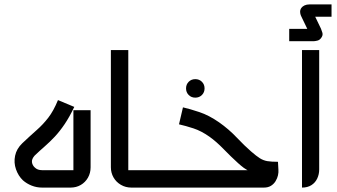

<svg xmlns="http://www.w3.org/2000/svg" viewBox="-20 -851 1529 871"><path d="M171 0Q146 0 123.5 -9Q101 -18 84 -33Q63 -53 52.5 -83Q42 -113 48.5 -144.5Q55 -176 81 -201Q118 -236 146.5 -261Q175 -286 199 -317Q223 -348 243 -397L317 -366Q295 -320 273 -287.5Q251 -255 228.5 -231Q206 -207 183 -187Q160 -167 137 -145Q123 -129 125 -115Q127 -101 138 -91Q150 -79 171 -79H323Q320 -76 318 -74Q316 -72 313 -69V-351H391V-92Q391 -66 379 -45Q367 -24 346.5 -12Q326 0 300 0Z M710 0H684V-79H710ZM694 0H576Q550 0 528.5 -12.5Q507 -25 495 -46Q483 -67 483 -92V-624H562V-69Q560 -72 557.5 -74Q555 -76 553 -79H694Z M866 -408Q848 -408 836 -420Q824 -432 824 -450Q824 -468 836 -480Q848 -492 866 -492Q884 -492 896 -480Q908 -468 908 -450Q908 -432 896 -420Q884 -408 866 -408Z M694 0V-79H1116Q1116 -78 1115.5 -76.5Q1115 -75 1115 -74Q1100 -79 1086 -89.5Q1072 -100 1060 -111Q1028 -140 994.5 -174.5Q961 -209 930 -231Q893 -257 858 -268.5Q823 -280 792 -287L810 -364Q841 -357 884.5 -342.5Q928 -328 974 -296Q1018 -265 1053.5 -227.5Q1089 -190 1119 -164Q1143 -143 1159 -133Q1175 -123 1193 -120Q1211 -117 1241 -117L1243 -81Q1244 -69 1241 -55.5Q1238 -42 1230 -29Q1222 -16 1209 -8Q1196 0 1177 0Z M1292 -664V-720H1374L1348 -774Q1348 -774 1345 -780.5Q1342 -787 1341.5 -796.5Q1341 -806 1347 -815Q1352 -822 1361.5 -826.5Q1371 -831 1384 -831H1484V-775H1410L1436 -721Q1439 -714 1442.5 -702.5Q1446 -691 1437 -679Q1430 -669 1419 -666.5Q1408 -664 1402 -664Z M1350 0V-624H1428V-82Q1428 -60 1419 -41Q1410 -22 1392.5 -11Q1375 0 1350 0Z"/></svg>

Font: Mada
Style: Regular
Weight: 400
Designer: Khaled Hosny
Version: Version 1.5